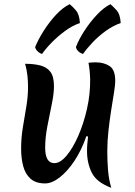

<svg xmlns="http://www.w3.org/2000/svg" viewBox="-20 -877 646 918"><path d="M512 21Q442 -5 419 -51Q396 -97 396 -156Q396 -172 397.5 -189Q399 -206 401 -224L393 -226Q370 -159 336 -108Q302 -57 265 -28.5Q228 0 196 0Q151 0 126 -22.5Q101 -45 91 -82.5Q81 -120 81 -166Q81 -219 89.5 -269.5Q98 -320 106 -368Q114 -416 114 -462Q114 -490 111 -517Q108 -544 100 -572Q142 -572 173 -564Q204 -556 221 -533.5Q238 -511 238 -465Q238 -429 227.5 -378.5Q217 -328 206.5 -273.5Q196 -219 196 -171Q196 -97 240 -97Q268 -97 298 -132.5Q328 -168 354 -227Q380 -286 396 -357Q412 -428 411 -499Q410 -540 403 -577Q413 -578 422 -578.5Q431 -579 438 -579Q476 -579 503.5 -561.5Q531 -544 531 -490Q531 -471 525 -434Q519 -397 511.5 -349.5Q504 -302 498.5 -251.5Q493 -201 493 -154Q493 -108 496.5 -64Q500 -20 512 21ZM148 -652Q162 -687 188.5 -729Q215 -771 247.5 -806Q280 -841 313 -857Q324 -849 342 -828.5Q360 -808 362 -767Q325 -754 290.5 -728.5Q256 -703 227.5 -674Q199 -645 181 -619Q170 -622 160 -631.5Q150 -641 148 -652ZM343 -652Q357 -689 384 -730.5Q411 -772 443.5 -806.5Q476 -841 508 -857Q518 -849 536.5 -829Q555 -809 557 -767Q520 -754 485.5 -729Q451 -704 423 -674.5Q395 -645 377 -619Q365 -622 355 -631.5Q345 -641 343 -652Z"/></svg>

Font: Merienda Medium
Style: Regular
Weight: 500
Designer: Eduardo Rodriguez Tunni
Foundry: Eduardo Rodriguez Tunni
Version: Version 2.001; ttfautohint (v1.8.4.7-5d5b)